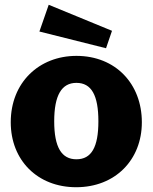

<svg xmlns="http://www.w3.org/2000/svg" viewBox="-20 -774 640 804"><path d="M299 10C462 10 574 -104 574 -262C574 -423 464 -540 300 -540C144 -540 25 -429 25 -262C25 -103 137 10 299 10ZM300 -107C238 -107 207 -157 207 -266C207 -375 238 -427 300 -427C363 -427 392 -375 392 -266C392 -158 363 -107 300 -107ZM184 -754 145 -642 424 -572 449 -645Z"/></svg>

Font: Bisquit Text
Style: Bold
Weight: 800
Version: Version 1.004;Glyphs 3.2.3 (3260)